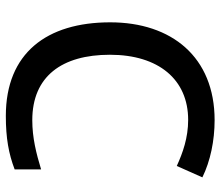

<svg xmlns="http://www.w3.org/2000/svg" viewBox="-70 -694 774 675"><g transform="rotate(90 317.5 -357.0)"><path d="M402 -631C465 -631 518 -612 564 -591L604 -681C547 -709 475 -724 403 -724C181 -724 59 -573 59 -357C59 -134 167 10 388 10C466 10 521 0 576 -21V-114C520 -97 465 -83 403 -83C249 -83 173 -187 173 -356C173 -527 260 -631 402 -631Z"/></g></svg>

Font: Noto Sans Cherokee Medium
Style: Regular
Weight: 500
Designer: Monotype Design Team
Foundry: Monotype Imaging Inc.
Version: Version 2.001